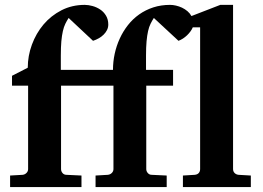

<svg xmlns="http://www.w3.org/2000/svg" viewBox="-20 -760 1067 780"><path d="M723.1 0V-46.9L771 -49.8Q781.7 -50.8 787.4 -57.1Q793 -63.5 793 -73.2V-648.9H763.2Q759.8 -640.6 753.7 -632.3Q747.6 -624 740 -616.7Q732.4 -609.4 723.4 -603.5Q714.4 -597.7 705.1 -594.2L605 -687Q597.7 -675.8 591.6 -663.3Q585.4 -650.9 581.5 -633.5Q577.6 -616.2 575.4 -592.3Q573.2 -568.4 573.2 -534.2V-476.1H683.1V-412.1H574.2V-73.2Q574.2 -64 580.6 -56.9Q586.9 -49.8 596.2 -49.8L657.2 -46.9V0H368.2V-46.9L418 -49.8Q427.7 -50.8 434.3 -57.4Q440.9 -64 440.9 -73.2V-412.1H228V-73.2Q228 -64 234.1 -56.9Q240.2 -49.8 250 -49.8L311 -46.9V0H21V-46.9L71.8 -49.8Q81.1 -50.8 87.6 -57.4Q94.2 -64 94.2 -73.2V-412.1H28.8V-452.1L92.8 -484.9Q92.8 -532.7 109.6 -578.6Q126.5 -624.5 156.7 -660.4Q187 -696.3 229.7 -718.3Q272.5 -740.2 324.2 -740.2Q338.9 -740.2 355.7 -735.6Q372.6 -731 387 -721.4Q401.4 -711.9 410.6 -696.5Q419.9 -681.2 419.9 -660.2Q419.9 -648.4 414.8 -638.2Q409.7 -627.9 401.1 -619.4Q392.6 -610.8 381.3 -604.5Q370.1 -598.1 357.9 -594.2L258.8 -687Q251.5 -675.8 245.4 -663.3Q239.3 -650.9 235.4 -633.5Q231.4 -616.2 229.2 -592.3Q227.1 -568.4 227.1 -534.2V-476.1H439Q439 -509.3 446 -541.7Q453.1 -574.2 466.6 -603.5Q480 -632.8 499.8 -658Q519.5 -683.1 545.4 -701.4Q571.3 -719.7 602.8 -730Q634.3 -740.2 670.9 -740.2Q682.1 -740.2 694.8 -737.3Q707.5 -734.4 719.5 -728.8Q731.4 -723.1 741.5 -714.6Q751.5 -706.1 757.8 -694.8L875 -740.2H926.8V-73.2Q926.8 -63.5 933.1 -57.1Q939.5 -50.8 949.2 -49.8L999 -46.9V0Z"/></svg>

Font: Charis SIL APac
Style: Bold
Weight: 700
Foundry: SIL International
Version: Version 5.000